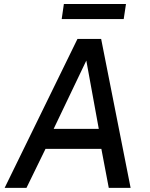

<svg xmlns="http://www.w3.org/2000/svg" viewBox="-20 -912 729 932"><path d="M2.5 0 356 -723H471L614 0H508L472 -189.5H201L108.5 0ZM240.5 -286.5H459.5L399 -618ZM279.5 -819.5 290 -892.5H591.5L580.5 -819.5Z"/></svg>

Font: Public Sans Thin Medium
Style: Italic
Weight: 500
Italic angle: -8°
Version: Version 2.001